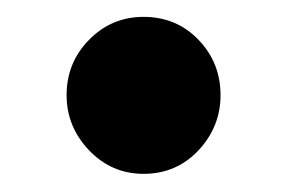

<svg xmlns="http://www.w3.org/2000/svg" viewBox="-20 -362 332 222"><path d="M146 -161Q109 -161 83 -188.2Q57 -215.5 57 -252Q57 -289.5 83 -316Q109 -342.5 146 -342.5Q184 -342.5 209.5 -316Q235 -289.5 235 -252Q235 -215.5 209.5 -188.2Q184 -161 146 -161Z"/></svg>

Font: Fraunces 9pt S000 SemiBold
Style: Regular
Weight: 600
Version: Version 1.000; ttfautohint (v1.8.3)